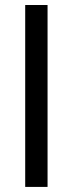

<svg xmlns="http://www.w3.org/2000/svg" viewBox="-20 -735 286 755"><path d="M79.1 0V-715.3H167V0Z"/></svg>

Font: Elstob 18pt Medium
Style: Regular
Weight: 500
Designer: Peter S. Baker
Version: Version 1.015